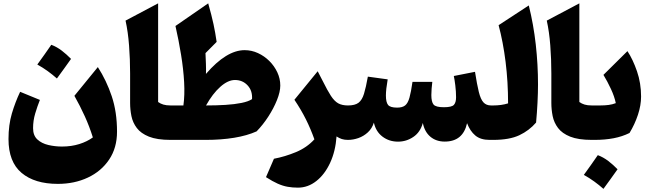

<svg xmlns="http://www.w3.org/2000/svg" viewBox="-20 -851 3951 1168"><path d="M544.9 -15.1Q523.9 -82 495.8 -143.8Q467.8 -205.6 432.6 -268.1L575.2 -442.9Q627.4 -361.8 659.7 -265.9Q691.9 -169.9 691.9 -50.3Q691.9 48.3 644 119.6Q596.2 190.9 514.6 229.2Q433.1 267.6 332 267.6Q190.9 267.6 111.3 200.7Q31.7 133.8 31.7 -4.9Q31.7 -91.3 52.2 -160.6Q72.8 -230 102.5 -292.5L222.7 -243.2Q207 -203.6 194.1 -160.4Q181.2 -117.2 181.2 -71.3Q181.2 -26.9 207.3 -2.7Q233.4 21.5 273.9 31Q314.5 40.5 356.9 40.5Q414.1 40.5 462.2 25.4Q510.3 10.3 544.9 -15.1ZM292 -578.6Q325.7 -565.9 355.7 -543Q385.7 -520 412.1 -492.7Q391.1 -463.4 369.9 -433.6Q348.6 -403.8 326.2 -373.5Q300.3 -396.5 270.8 -418Q241.2 -439.5 207 -458.5Q229.5 -489.3 250.5 -519Q271.5 -548.8 292 -578.6Z M941.9 -830.6V-230.5Q956.1 -220.2 973.9 -214.8Q991.7 -209.5 1017.6 -209.5H1018.1V0H1017.6Q935.1 0 886 -19.8Q836.9 -39.6 812.3 -72.3Q787.6 -105 779.5 -144.8Q771.5 -184.6 771.5 -224.1V-404.3Q771.5 -490.7 765.1 -574.2Q758.8 -657.7 743.7 -725.6Z M1468.3 -545.9Q1510.3 -545.9 1549.1 -528.1Q1587.9 -510.3 1618.4 -480Q1648.9 -449.7 1667 -411.1Q1685.1 -372.6 1685.1 -330.6Q1685.1 -292.5 1664.8 -241.9Q1644.5 -191.4 1611.8 -141.1Q1579.1 -90.8 1541 -51.8Q1483.4 -25.9 1404.5 -12.9Q1325.7 0 1232.4 0H1018.1Q1007.3 0 1001.7 -8.3Q996.1 -16.6 996.1 -39.6V-170.4Q996.1 -193.4 1001.7 -201.4Q1007.3 -209.5 1018.1 -209.5H1095.7Q1104.5 -272.9 1100.1 -351.8Q1095.7 -430.7 1081.5 -517.8Q1067.4 -605 1047.4 -692.9L1246.6 -830.6Q1267.6 -756.3 1278.8 -704.1Q1290 -651.9 1297.9 -596.2L1230 -527.8Q1231.4 -495.1 1232.7 -462.9Q1233.9 -430.7 1232.9 -401.4Q1357.4 -545.9 1468.3 -545.9ZM1409.2 -364.3Q1366.7 -364.3 1320.1 -322.8Q1273.4 -281.2 1233.4 -209.5Q1295.9 -209.5 1351.6 -212.9Q1407.2 -216.3 1449.2 -224.9Q1491.2 -233.4 1513.2 -248Q1516.6 -298.8 1486.3 -331.5Q1456.1 -364.3 1409.2 -364.3Z M1912.6 -417.5 1942.4 -359.9Q1971.7 -300.8 1992.9 -268.1Q2014.2 -235.4 2037.6 -222.4Q2061 -209.5 2096.7 -209.5H2097.2V0H2096.7Q2075.7 0 2059.6 -5.1Q2043.5 -10.3 2027.3 -21Q2021 68.8 1988.3 139.4Q1955.6 210 1904.5 250.2Q1853.5 290.5 1792.5 290.5Q1759.8 290.5 1730.5 285.4Q1701.2 280.3 1669.7 266.4Q1638.2 252.4 1598.1 226.6L1646.5 114.7Q1713.4 102.1 1780 74.5Q1846.7 46.9 1892.6 -3.4Q1870.1 -66.4 1841.1 -124.8Q1812 -183.1 1771 -244.1Z M2685.5 10.3Q2633.3 10.3 2598.1 -19.3Q2563 -48.8 2552.2 -103Q2537.1 -46.9 2494.6 -18.1Q2452.1 10.7 2401.4 10.7Q2347.2 10.7 2306.9 -19.8Q2266.6 -50.3 2254.4 -105Q2243.2 -69.3 2217.8 -45.9Q2192.4 -22.5 2160.4 -11.2Q2128.4 0 2097.2 0Q2086.4 0 2080.8 -8.3Q2075.2 -16.6 2075.2 -39.6V-170.4Q2075.2 -193.4 2080.8 -201.4Q2086.4 -209.5 2097.2 -209.5Q2139.2 -209.5 2160.9 -225.8Q2182.6 -242.2 2194.3 -280.5Q2206.1 -318.8 2217.8 -384.8L2338.4 -368.2Q2327.6 -306.2 2327.6 -270Q2327.6 -229.5 2340.6 -212.9Q2353.5 -196.3 2396 -196.3Q2427.7 -196.3 2444.6 -209.7Q2461.4 -223.1 2470.9 -257.1Q2480.5 -291 2489.3 -353H2609.9Q2607.4 -335 2605.7 -311.8Q2604 -288.6 2604 -272.9Q2604 -231.4 2617.4 -215.1Q2630.9 -198.7 2680.2 -198.7Q2728 -198.7 2741.2 -213.1Q2754.4 -227.5 2754.4 -259.3Q2754.4 -293.9 2749.8 -331.5Q2745.1 -369.1 2740.7 -388.7L2869.6 -414.1Q2881.8 -336.4 2892.8 -291.7Q2903.8 -247.1 2920.9 -228.3Q2938 -209.5 2967.3 -209.5H2980.5V0H2957.5Q2903.3 0 2871.3 -26.9Q2839.4 -53.7 2821.3 -101.6Q2796.4 10.3 2685.5 10.3Z M3196.8 -817.9Q3225.6 -702.1 3239.3 -580.3Q3252.9 -458.5 3252.9 -336.9Q3252.9 -287.6 3249.8 -225.8Q3246.6 -164.1 3241.2 -105.5Q3199.2 -56.6 3139.2 -28.3Q3079.1 0 2980.5 0Q2969.7 0 2964.1 -8.3Q2958.5 -16.6 2958.5 -39.6V-170.4Q2958.5 -193.4 2964.1 -201.4Q2969.7 -209.5 2980.5 -209.5Q3004.4 -209.5 3027.6 -212.6Q3050.8 -215.8 3070.8 -222.2Q3070.8 -353 3055.7 -474.4Q3040.5 -595.7 3013.2 -697.8Z M3504.4 -830.6V-230.5Q3518.6 -220.2 3536.4 -214.8Q3554.2 -209.5 3580.1 -209.5H3580.6V0H3580.1Q3497.6 0 3448.5 -19.8Q3399.4 -39.6 3374.8 -72.3Q3350.1 -105 3342 -144.8Q3334 -184.6 3334 -224.1V-404.3Q3334 -490.7 3327.6 -574.2Q3321.3 -657.7 3306.2 -725.6Z M3616.7 92.8Q3650.4 105.5 3680.4 128.4Q3710.4 151.4 3736.8 178.7Q3715.8 208 3694.6 237.8Q3673.3 267.6 3650.9 297.9Q3625 274.9 3595.5 253.4Q3565.9 231.9 3531.7 212.9Q3554.2 182.1 3575.2 152.3Q3596.2 122.6 3616.7 92.8ZM3580.6 0Q3569.8 0 3564.2 -8.3Q3558.6 -16.6 3558.6 -39.6V-170.4Q3558.6 -193.4 3564.2 -201.4Q3569.8 -209.5 3580.6 -209.5H3630.4Q3659.2 -209.5 3682.9 -212.6Q3706.5 -215.8 3726.1 -223.6Q3717.8 -264.2 3696.5 -309.8Q3675.3 -355.5 3650.9 -395.5L3796.9 -540Q3830.1 -489.7 3855 -417.5Q3879.9 -345.2 3879.9 -263.7Q3879.9 -210.4 3860.8 -152.8Q3841.8 -95.2 3809.6 -42Q3765.1 -20 3712.6 -10Q3660.2 0 3597.2 0Z"/></svg>

Font: Pinar-DS1-FD ExtraBold
Style: Regular
Weight: 800
Designer: Amin Abedi
Version: Version 2.000